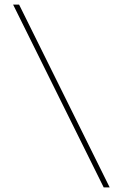

<svg xmlns="http://www.w3.org/2000/svg" viewBox="-20 -720 561 835"><path d="M431 95 37 -700H63L457 95Z"/></svg>

Font: Lexend Thin
Style: Regular
Weight: 100
Designer: Bonnie Shaver-Troup, Thomas Jockin
Foundry: Lexend
Version: Version 1.007; ttfautohint (v1.8.3)